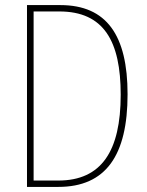

<svg xmlns="http://www.w3.org/2000/svg" viewBox="-20 -734 578 754"><path d="M481 -364C481 -595 399 -714 217 -714H86V0H209C396 0 481 -124 481 -364ZM454 -362C454 -140 378 -25 209 -25H112V-689H213C388 -689 454 -572 454 -362Z"/></svg>

Font: Noto Sans Gurmukhi Condensed Thin
Style: Regular
Weight: 100
Width: 3
Designer: Jelle Bosma - Monotype Design Team
Foundry: Monotype Imaging Inc.
Version: Version 2.004